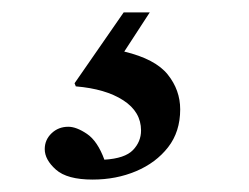

<svg xmlns="http://www.w3.org/2000/svg" viewBox="-20 -30 400 309"><path d="M179 -10H221L180 53Q230 65 250 90Q270 115 270 146Q270 182 250.5 207Q231 232 199 245.5Q167 259 129 259Q88 259 70 243Q52 227 52 210Q52 195 63 184.5Q74 174 90 174Q103 174 120 185.5Q137 197 148 227Q181 225 194 211.5Q207 198 207 180Q207 150 178.5 131.5Q150 113 102 109L100 104Z"/></svg>

Font: Tiro Telugu
Style: Regular
Weight: 400
Designer: Telugu: John Hudson & Fiona Ross. Latin: John Hudson.
Foundry: Tiro Typeworks Ltd.
Version: Version 1.52